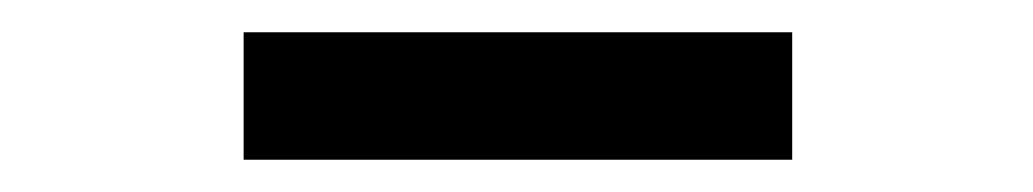

<svg xmlns="http://www.w3.org/2000/svg" viewBox="-20 -375 640 119"><path d="M131 -276V-355H471V-276Z"/></svg>

Font: Inconsolata Expanded Medium
Style: Regular
Weight: 500
Width: 7
Monospace: yes
Designer: Raph Levien, Cyreal, Brenton Simpson
Foundry: Raph Levien, Cyreal, Google
Version: Version 3.001; ttfautohint (v1.8.2.53-6de2)